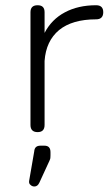

<svg xmlns="http://www.w3.org/2000/svg" viewBox="-20 -492 417 715"><path d="M108 202.5C108 202.5 108 202.5 108 202.5C102.5 202.5 97.5 200.5 93.5 196.5C89 193 87.5 188 88.5 181.5C88.5 181.5 88.5 181.5 88.5 181.5C88.5 181.5 107.5 71.5 107.5 71.5C108.5 57.5 116 50.5 130.5 50.5C130.5 50.5 130.5 50.5 130.5 50.5C130.5 50.5 145.5 50.5 145.5 50.5C160.5 50.5 168 58.5 168 74.5C168 74.5 168 74.5 168 74.5C168 74.5 168 86.5 168 86.5C168 92.5 167.5 97 167 99.5C166 102 165 104.5 164 107C164 107 164 107 164 107C164 107 126.5 188.5 126.5 188.5C122 198 116 202.5 108 202.5ZM120 0C120 0 120 0 120 0C102.5 0 93.5 -9 93.5 -26.5C93.5 -26.5 93.5 -26.5 93.5 -26.5C93.5 -26.5 93.5 -446.5 93.5 -446.5C93.5 -464 102.5 -472.5 120 -472.5C120 -472.5 120 -472.5 120 -472.5C137.5 -472.5 146 -464 146 -446.5C146 -446.5 146 -446.5 146 -446.5C146 -446.5 146 -369.5 146 -369.5C163.5 -403 188.5 -428.5 221.5 -446C254 -463.5 293 -472.5 338 -472.5C338 -472.5 338 -472.5 338 -472.5C355.5 -472.5 364.5 -464 364.5 -446.5C364.5 -446.5 364.5 -446.5 364.5 -446.5C364.5 -429 355.5 -420 338 -420C338 -420 338 -420 338 -420C278.5 -420 232.5 -406.5 200 -380C167.5 -353 149.5 -314.5 146 -265C146 -265 146 -265 146 -265C146 -265 146 -26.5 146 -26.5C146 -9 137.5 0 120 0Z"/></svg>

Font: Jura-Fortis-Regular
Style: Regular
Weight: 500
Designer: Daniel Johnson, Alexei Vanyashin, Mirko Velimirovic
Foundry: Daniel Johnson
Version: ""